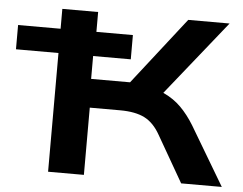

<svg xmlns="http://www.w3.org/2000/svg" viewBox="-51 -767 1048 828"><g transform="rotate(5 473.5 -352.5)"><path d="M186 0V-514H2V-619H186V-705H341V-619H499V-514H336V-415H516L467 -367L731 -705H910L616 -338L553 -409Q611 -401 654 -381Q697 -361 728.5 -329.5Q760 -298 787 -254L938 0H762L647 -200Q619 -250 579 -270.5Q539 -291 472 -291H341V0Z"/></g></svg>

Font: Nunito Sans 7pt Expanded
Style: Bold
Weight: 700
Width: 7
Designer: Vernon Adams
Foundry: Vernon Adams
Version: Version 3.101;gftools[0.9.27]